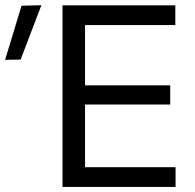

<svg xmlns="http://www.w3.org/2000/svg" viewBox="-93 -734 766 754"><path d="M152.5 0V-713H595.5V-635.5H241V-399H575.5V-323.5H241V-77.5H596.5V0ZM-73 -499Q-56.5 -552.5 -40.5 -605.8Q-24.5 -659 -8.5 -711.5L69.5 -713.5Q49 -659.5 28.5 -606.2Q8 -553 -12 -500Z"/></svg>

Font: Commissioner
Style: Regular
Weight: 400
Designer: Kostas Bartsokas
Foundry: Kostas Bartsokas
Version: Version 1.000; ttfautohint (v1.8.3)